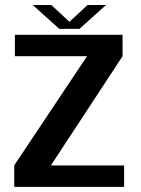

<svg xmlns="http://www.w3.org/2000/svg" viewBox="-20 -728 548 748"><path d="M35.5 0H463.5V-83.5H179.5V-85.5L457.5 -509V-592.5H38V-509H318.5V-508L35.5 -84ZM211 -615.5H289.5L393 -708.5H321L250.5 -643L180 -708.5H107.5Z"/></svg>

Font: Anybody Thin Medium
Style: Regular
Weight: 500
Version: Version 1.113;gftools[0.9.25]